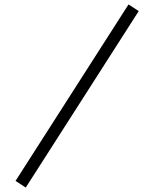

<svg xmlns="http://www.w3.org/2000/svg" viewBox="-20 -799 685 865"><path d="M96 46 50 16 559 -779 605 -749Z"/></svg>

Font: Zen Antique Soft
Style: Regular
Weight: 400
Designer: Yoshimichi Ohira
Foundry: Positype
Version: Version 1.001